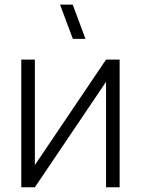

<svg xmlns="http://www.w3.org/2000/svg" viewBox="-20 -792 596 812"><path d="M288 -627.5 234 -772.5H287.5L341.5 -627.5ZM486 -540V0H428.5V-446L127.5 0H70V-540H127.5V-94L428.5 -540Z"/></svg>

Font: Vela Sans Light
Style: Regular
Weight: 300
Designer: Principal design: Mikhail Sharanda - project Manrope.
Design modification: Ravid Balaliev
Foundry: Mikhail Sharanda
Version: Version 1.001